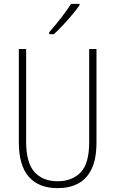

<svg xmlns="http://www.w3.org/2000/svg" viewBox="-20 -969 600 999"><path d="M482 -228Q482 -142 456.5 -89.5Q431 -37 385.5 -13.5Q340 10 280 10Q182 10 130 -49Q78 -108 78 -229V-714H116V-231Q116 -123 159 -74.5Q202 -26 280 -26Q355 -26 399.5 -72Q444 -118 444 -229V-714H482ZM394 -942Q378 -919 354.5 -891Q331 -863 306 -836.5Q281 -810 260 -791H236V-801Q268 -838 297.5 -875.5Q327 -913 350 -949H394Z"/></svg>

Font: Noto Sans Khmer Condensed ExtraLight
Style: Regular
Weight: 200
Width: 3
Designer: Danh Hong and the Monotype Design Team
Foundry: Monotype Imaging Inc.
Version: Version 2.004; ttfautohint (v1.8.4.7-5d5b)